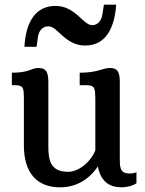

<svg xmlns="http://www.w3.org/2000/svg" viewBox="-20 -798 626 828"><path d="M83 -171.4C83 -50.8 140.6 9.8 238.8 9.8C305.7 9.8 361.8 -21 401.9 -80.1C416.5 -5.4 462.4 9.8 504.4 9.8C524.4 9.8 552.7 3.9 568.4 -7.8V-55.2C561 -51.8 549.3 -49.8 540 -49.8C493.7 -49.8 496.6 -79.1 496.6 -129.9V-442.4C496.6 -482.4 490.7 -504.9 453.6 -504.9C421.9 -504.9 402.8 -484.4 323.7 -484.4V-430.7H351.6C390.1 -430.7 390.1 -416.5 391.1 -374V-149.9C372.6 -101.6 321.3 -57.1 273.4 -57.1C196.3 -57.1 188.5 -109.4 188.5 -168V-440.4C188.5 -480.5 183.1 -504.9 146 -504.9C114.7 -504.9 107.4 -484.4 31.2 -484.4V-430.7H43.9C82.5 -430.7 82.5 -416.5 83 -374ZM347.2 -601.6C433.1 -601.6 473.6 -671.9 481 -777.8H428.2L420.9 -732.4C417 -712.4 404.8 -689.5 377.4 -689.5C337.9 -689.5 306.2 -772.5 218.8 -772.5C133.3 -772.5 90.8 -702.1 85.4 -596.2H137.7L144 -641.6C147.5 -662.1 161.6 -684.6 189 -684.6C229 -684.6 260.3 -601.6 347.2 -601.6Z"/></svg>

Font: Arbutus Slab
Style: Regular
Weight: 400
Designer: Karolina Lach
Foundry: Karolina Lach
Version: Version 1.001